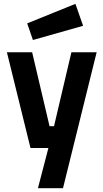

<svg xmlns="http://www.w3.org/2000/svg" viewBox="-20 -773 540 1003"><path d="M122.1 -650.9 374 -752.9 414.1 -638.2 151.9 -564ZM16.1 -500H147.9L238.8 -113.8H262.2L353 -500H484.9L309.1 210H178.2L232.9 0H139.2Z"/></svg>

Font: TitilliumWeb-Bold
Style: Bold
Weight: 700
Version: Version 1.001;PS 57.000;hotconv 1.0.70;makeotf.lib2.5.55311